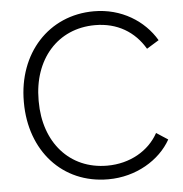

<svg xmlns="http://www.w3.org/2000/svg" viewBox="-52 -758 775 814"><g transform="rotate(-5 336.0 -350.5)"><path d="M376 7H377C495 7 597 -55 644 -139L595 -171C555 -98 474 -51 377 -51C217 -51 111 -173 111 -347V-353C111 -526 217 -649 377 -649C471 -649 544 -605 588 -530L640 -562C590 -647 494 -708 377 -708C184 -708 48 -557 48 -352V-349C48 -143 181 7 376 7Z"/></g></svg>

Font: Fixel Display Light
Style: Regular
Weight: 300
Designer: AlfaBravo + MacPaw
Foundry: Kyrylo Tkachov, Marchela Mozhyna, Serhii Makarenko, Maria Weinstein, Zakhar Kryvoshyya
Version: Version 1.211